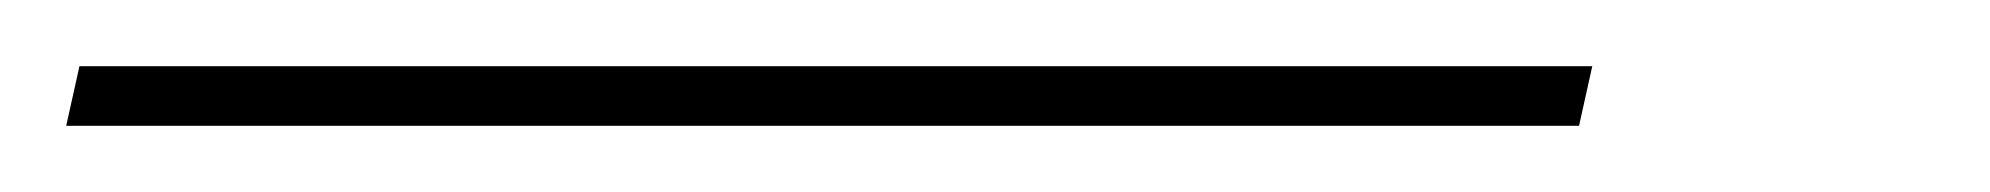

<svg xmlns="http://www.w3.org/2000/svg" viewBox="-77 103 601 58"><path d="M-57 141 -53 123H404L400 141Z"/></svg>

Font: IBM Plex Sans Cond Thin
Style: Italic
Weight: 100
Width: 3
Italic angle: -11°
Designer: Mike Abbink, Paul van der Laan, Pieter van Rosmalen
Foundry: Bold Monday
Version: Version 1.3